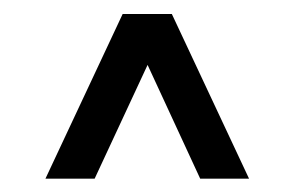

<svg xmlns="http://www.w3.org/2000/svg" viewBox="-20 -710 431 281"><path d="M46.5 -448.5 159.5 -689.5H231.5L344.5 -448.5H273L196 -615L118.5 -448.5Z"/></svg>

Font: Big Shoulders Display Thin
Style: Bold
Weight: 700
Version: Version 2.002